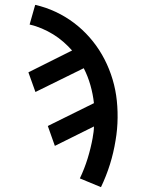

<svg xmlns="http://www.w3.org/2000/svg" viewBox="-20 -558 640 791"><path d="M396 213 309 177Q328 137 341 95Q354 53 362 9Q362 9 362 8.5Q362 8 362 8Q364 -3 365.5 -14.5Q367 -26 367 -37L206 43L177 -39L367 -133Q363 -170 352.5 -207Q342 -244 325 -277L126 -179L97 -260L277 -350Q260 -369 240.5 -386Q221 -403 199 -416.5Q177 -430 152.5 -440.5Q128 -451 102 -457L125 -538Q169 -528 209.5 -509Q250 -490 285 -463.5Q320 -437 349 -404Q378 -371 400 -333Q422 -295 437 -252Q452 -209 458.5 -165Q465 -121 464.5 -73Q464 -25 456 21Q448 71 433 119Q418 167 396 213Z"/></svg>

Font: Iosevka Slab MdExObl
Style: Regular
Weight: 500
Width: 7
Italic angle: -9°
Monospace: yes
Designer: Belleve Invis
Foundry: Belleve Invis
Version: Version 11.1.1; ttfautohint (v1.8.3)